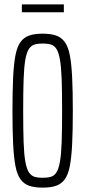

<svg xmlns="http://www.w3.org/2000/svg" viewBox="-20 -850 390 878"><path d="M175 8Q138 8 113.5 -0.5Q89 -9 73.5 -30.5Q58 -52 50.5 -91.5Q43 -131 40 -193Q37 -255 37 -344Q37 -433 40 -495Q43 -557 50.5 -596.5Q58 -636 73.5 -657.5Q89 -679 113.5 -687.5Q138 -696 175 -696Q212 -696 236.5 -687.5Q261 -679 276.5 -657.5Q292 -636 299.5 -596.5Q307 -557 310 -495Q313 -433 313 -344Q313 -255 310 -193Q307 -131 299.5 -91.5Q292 -52 276.5 -30.5Q261 -9 236.5 -0.5Q212 8 175 8ZM175 -37Q197 -37 212.5 -41.5Q228 -46 238 -61.5Q248 -77 254 -110Q260 -143 262 -200Q264 -257 264 -344Q264 -431 262 -488Q260 -545 254 -578Q248 -611 238 -626.5Q228 -642 212.5 -646.5Q197 -651 175 -651Q153 -651 138 -646.5Q123 -642 112.5 -626.5Q102 -611 96 -578Q90 -545 88 -488Q86 -431 86 -344Q86 -257 88 -200Q90 -143 96 -110Q102 -77 112.5 -61.5Q123 -46 138 -41.5Q153 -37 175 -37ZM80 -794V-830H272V-794Z"/></svg>

Font: Saira UltraCondensed Light
Style: Regular
Weight: 300
Width: 1
Designer: Hector Gatti with collaboration of the Omnibus-Type team
Foundry: Omnibus-Type
Version: Version 1.101